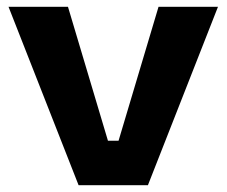

<svg xmlns="http://www.w3.org/2000/svg" viewBox="-20 -542 663 562"><path d="M210 0 5 -522H179L296 -130H327L444 -522H618L413 0Z"/></svg>

Font: Tomorrow SemiBold
Style: Regular
Weight: 600
Designer: Tony de Marco, Monica Rizzolli
Foundry: Just in Type
Version: Version 2.002